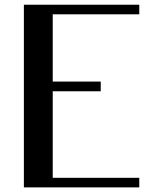

<svg xmlns="http://www.w3.org/2000/svg" viewBox="-20 -812 707 832"><path d="M83.5 -791.5H583.5V-750H208.5V-458.5H416.5V-416.5H208.5V-41.5H583.5V0H83.5Z"/></svg>

Font: Resagnicto
Style: Bold
Weight: 700
Version: Version 0.9991